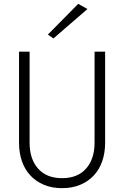

<svg xmlns="http://www.w3.org/2000/svg" viewBox="-20 -969 646 999"><path d="M79 -700V-226Q79 -174 94 -130.5Q109 -87 138 -56Q167 -25 208.5 -7.5Q250 10 303 10Q356 10 397.5 -7.5Q439 -25 468 -56Q497 -87 512 -130.5Q527 -174 527 -226V-700H472V-226Q472 -142 428 -92Q384 -42 303 -42Q222 -42 178 -92Q134 -142 134 -226V-700ZM435 -922 387 -949 229 -789 258 -769Z"/></svg>

Font: Jost Light
Style: Regular
Weight: 300
Version: Version 3.710